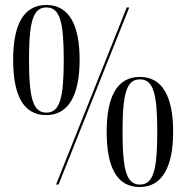

<svg xmlns="http://www.w3.org/2000/svg" viewBox="-20 -744 751 774"><path d="M166 -280C258 -280 301 -363 301 -503C301 -644 258 -724 167 -724C74 -724 33 -643 33 -503C33 -360 74 -280 166 -280ZM206 0H216L501 -714H491ZM167 -290C113 -290 97 -348 97 -503C97 -657 113 -714 167 -714C221 -714 237 -657 237 -503C237 -348 221 -290 167 -290ZM543 10C635 10 678 -73 678 -213C678 -354 635 -434 544 -434C451 -434 410 -353 410 -213C410 -70 451 10 543 10ZM544 0C490 0 474 -58 474 -213C474 -367 490 -424 544 -424C598 -424 614 -367 614 -213C614 -58 598 0 544 0Z"/></svg>

Font: Noto Serif Display ExtraCondensed
Style: Regular
Weight: 400
Width: 2
Designer: Monotype Design Team
Foundry: Monotype Imaging Inc.
Version: Version 2.009